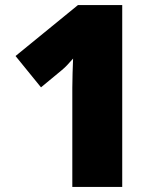

<svg xmlns="http://www.w3.org/2000/svg" viewBox="-20 -734 626 754"><path d="M460 0H264V-353Q264 -363 264 -389Q264 -415 265 -447Q266 -479 267 -504Q254 -489 243.5 -478Q233 -467 222 -458L141 -391L41 -514L286 -714H460Z"/></svg>

Font: Noto Sans Khmer Black
Style: Regular
Weight: 900
Version: Version 2.003